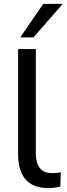

<svg xmlns="http://www.w3.org/2000/svg" viewBox="-20 -957 342 986"><path d="M228 9Q150 9 111.5 -35.5Q73 -80 73 -164V-705H164V-171Q164 -137 173.5 -113.5Q183 -90 201.5 -79Q220 -68 248 -68Q259 -68 270.5 -69Q282 -70 292 -73L290 1Q274 5 258.5 7Q243 9 228 9ZM84 -765 202 -937H302L152 -765Z"/></svg>

Font: Nunito Sans 12pt ExtraLight 12pt Medium
Style: Regular
Weight: 500
Version: Version 3.101;gftools[0.9.27]